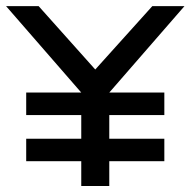

<svg xmlns="http://www.w3.org/2000/svg" viewBox="-28 -622 637 642"><path d="M59.6 -158.2H243.7V-237.3H59.6V-312.5H243.7L-7.8 -601.6H101.1L290.5 -389.6L481.4 -601.6H588.9L337.4 -312.5H521.5V-237.3H337.4V-158.2H521.5V-83H337.4V0H243.7V-83H59.6Z"/></svg>

Font: Inder
Style: Regular
Weight: 400
Designer: Irina Smirnova
Foundry: Irina Smirnova
Version: Version 1.001